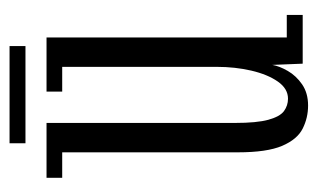

<svg xmlns="http://www.w3.org/2000/svg" viewBox="-149 -489 650 392"><g transform="rotate(-90 176.0 -293.0)"><path d="M156.5 11Q131.5 11 109.5 0Q87.5 -11 74.2 -42Q61 -73 61 -132.5V-491H9V-523H121V-138.5Q121 -93.5 127.5 -70Q134 -46.5 145.2 -38.2Q156.5 -30 170.5 -30Q191 -30 205.5 -50.8Q220 -71.5 227.8 -104.8Q235.5 -138 235.5 -175.5V-491H185V-523H295.5V-32.5H341.5V0H242L239.5 -62Q237 -47.5 227.2 -30.5Q217.5 -13.5 199.8 -1.2Q182 11 156.5 11ZM79.5 -566V-598.5H278V-566Z"/></g></svg>

Font: Imbue 10pt Light
Style: Regular
Weight: 300
Designer: Tyler Finck
Foundry: Etcetera Type Company
Version: Version 1.102; ttfautohint (v1.8.3)